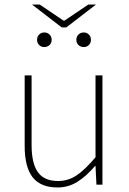

<svg xmlns="http://www.w3.org/2000/svg" viewBox="-20 -808 564 840"><path d="M231.9 12.2Q158.2 12.2 123 -32.2Q87.9 -76.7 87.9 -169.9V-478H118.2V-173.8Q118.2 -93.3 145.8 -54.7Q173.3 -16.1 233.9 -16.1Q277.8 -16.1 314.5 -40.3Q351.1 -64.5 397.9 -120.1V-478H428.2V0H401.9L397.9 -82H396Q356.9 -36.1 317.6 -12Q278.3 12.2 231.9 12.2ZM196.8 -611.1Q187.5 -602.1 173.8 -602.1Q160.2 -602.1 151.1 -611.1Q142.1 -620.1 142.1 -633.8Q142.1 -647.5 151.1 -656.7Q160.2 -666 173.8 -666Q187.5 -666 196.8 -656.7Q206.1 -647.5 206.1 -633.8Q206.1 -620.1 196.8 -611.1ZM368.9 -611.1Q359.9 -602.1 346.2 -602.1Q332.5 -602.1 323.2 -611.1Q314 -620.1 314 -633.8Q314 -647.5 323.2 -656.7Q332.5 -666 346.2 -666Q359.9 -666 368.9 -656.7Q377.9 -647.5 377.9 -633.8Q377.9 -620.1 368.9 -611.1ZM250 -688 120.1 -788.1H153.8L257.8 -717.8H262.2L366.2 -788.1H399.9L270 -688Z"/></svg>

Font: Source Sans 3 ExtraLight
Style: Regular
Weight: 200
Designer: Paul D. Hunt
Foundry: Adobe
Version: Version 3.052;hotconv 1.1.0;makeotfexe 2.6.0